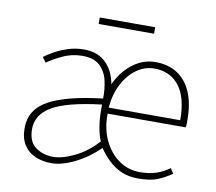

<svg xmlns="http://www.w3.org/2000/svg" viewBox="-74 -722 923 819"><g transform="rotate(10 388.0 -312.0)"><path d="M198 12Q161 12 129.5 -1Q98 -14 79 -42.5Q60 -71 60 -116Q60 -197 136 -238.5Q212 -280 368 -298Q369 -337 360.5 -375Q352 -413 326 -437.5Q300 -462 250 -462Q204 -462 163.5 -442.5Q123 -423 100 -406L84 -428Q99 -440 125 -454.5Q151 -469 183.5 -479.5Q216 -490 252 -490Q312 -490 347 -455.5Q382 -421 392 -364Q418 -421 463 -455.5Q508 -490 562 -490Q617 -490 656.5 -464.5Q696 -439 717 -390Q738 -341 738 -270Q738 -263 738 -255Q738 -247 736 -238H398Q397 -174 420.5 -124Q444 -74 484.5 -45Q525 -16 576 -16Q617 -16 648 -26.5Q679 -37 704 -56L718 -34Q691 -15 659.5 -1.5Q628 12 574 12Q530 12 498 -3Q466 -18 442.5 -41.5Q419 -65 402 -90Q356 -44 299.5 -16Q243 12 198 12ZM200 -16Q241 -16 294 -42Q347 -68 390 -116Q380 -139 374 -173.5Q368 -208 368 -244V-272Q218 -254 155 -217Q92 -180 92 -118Q92 -63 124.5 -39.5Q157 -16 200 -16ZM398 -264H708Q708 -363 669 -412.5Q630 -462 562 -462Q520 -462 484.5 -436.5Q449 -411 426 -366.5Q403 -322 398 -264ZM294 -608V-636H534V-608Z"/></g></svg>

Font: SourceSans3VF
Style: Regular
Weight: 200
Designer: Paul D. Hunt
Foundry: Adobe
Version: Version 3.052;hotconv 1.1.0;makeotfexe 2.6.0